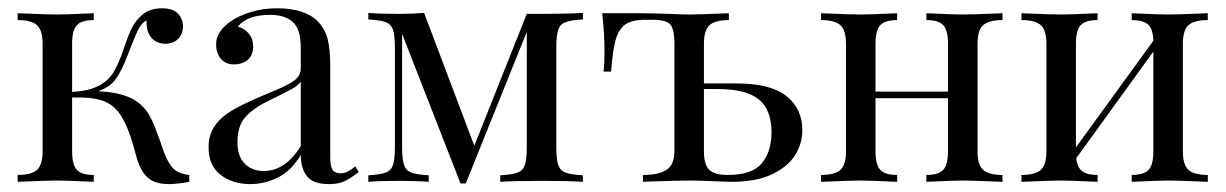

<svg xmlns="http://www.w3.org/2000/svg" viewBox="-20 -447 3013 472"><path d="M445.2 -16.9V0Q414.5 5.6 395.2 5.6Q361.3 5.6 343.5 -10.1Q325.8 -25.8 316.1 -58.9Q314.5 -64.5 308.1 -87.9Q301.6 -111.3 292.7 -132.7Q283.9 -154 273.4 -168.5Q256.5 -191.9 229.4 -200.4Q202.4 -208.9 157.3 -207.3V-75Q157.3 -41.9 169 -29.4Q180.6 -16.9 210.5 -16.9V0Q142.7 -3.2 119.4 -3.2Q97.6 -3.2 23.4 0V-16.9Q57.3 -16.9 71 -29.4Q84.7 -41.9 84.7 -75V-339.5Q84.7 -372.6 71 -385.1Q57.3 -397.6 23.4 -397.6V-414.5Q97.6 -411.3 119.4 -411.3Q142.7 -411.3 210.5 -414.5V-397.6Q180.6 -397.6 169 -385.1Q157.3 -372.6 157.3 -339.5V-221Q198.4 -223.4 222.2 -235.9Q246 -248.4 258.5 -268.5Q271 -288.7 283.1 -324.2Q294.4 -358.1 303.6 -377.4Q312.9 -396.8 331 -411.7Q349.2 -426.6 378.2 -426.6Q404.8 -426.6 417.3 -413.7Q429.8 -400.8 429.8 -382.3Q429.8 -363.7 418.1 -351.6Q406.5 -339.5 387.1 -339.5Q365.3 -339.5 352.8 -353.6Q340.3 -367.7 340.3 -391.1V-396.8Q328.2 -391.1 319.8 -374.2Q311.3 -357.3 293.5 -310.5Q279.8 -274.2 264.9 -253.2Q250 -232.3 221 -222.6Q265.3 -221 296 -208.5Q326.6 -196 345.2 -166.9Q354 -152.4 362.5 -129.8Q371 -107.3 373.4 -100.8Q381.5 -75.8 387.9 -61.3Q397.6 -39.5 409.7 -29.4Q421.8 -19.4 445.2 -16.9Z M759.7 -396Q778.2 -377.4 785.1 -352.4Q791.9 -327.4 791.9 -283.1V-58.9Q791.9 -38.7 797.6 -29.8Q803.2 -21 816.9 -21Q826.6 -21 835.1 -25.4Q843.5 -29.8 853.2 -37.9L862.1 -24.2Q841.1 -8.1 826.2 -1.2Q811.3 5.6 788.7 5.6Q750 5.6 734.7 -13.7Q719.4 -33.1 719.4 -66.1Q696 -26.6 662.9 -10.5Q629.8 5.6 595.2 5.6Q551.6 5.6 522.2 -17.3Q492.7 -40.3 492.7 -84.7Q492.7 -115.3 507.7 -137.1Q522.6 -158.9 549.6 -175Q576.6 -191.1 622.6 -210.5L639.5 -217.7Q682.3 -234.7 700.8 -247.2Q719.4 -259.7 719.4 -279V-329Q719.4 -375.8 699.6 -393.1Q679.8 -410.5 644.4 -410.5Q587.9 -410.5 564.5 -381.5Q580.6 -377.4 591.5 -364.5Q602.4 -351.6 602.4 -332.3Q602.4 -312.1 589.5 -300.4Q576.6 -288.7 554.8 -288.7Q534.7 -288.7 523 -302.4Q511.3 -316.1 511.3 -338.7Q511.3 -370.2 549.2 -396Q568.5 -408.9 597.6 -417.7Q626.6 -426.6 662.1 -426.6Q695.2 -426.6 720.2 -418.5Q745.2 -410.5 759.7 -396ZM641.9 -200Q605.6 -183.1 584.7 -160.9Q563.7 -138.7 563.7 -97.6Q563.7 -62.9 581.5 -44.8Q599.2 -26.6 628.2 -26.6Q681.5 -26.6 719.4 -87.9V-246Q712.9 -237.1 699.6 -229.4Q686.3 -221.8 641.9 -200Z M1347.6 -329.8V-85.5Q1347.6 -54.8 1352.4 -41.1Q1357.3 -27.4 1370.6 -22.6Q1383.9 -17.7 1412.9 -16.1V0Q1375.8 -2.4 1312.9 -2.4Q1243.5 -2.4 1209.7 0V-16.1Q1238.7 -17.7 1252 -22.6Q1265.3 -27.4 1270.2 -41.1Q1275 -54.8 1275 -85.5V-368.5L1125 4H1112.1L968.5 -363.7V-85.5Q968.5 -54.8 973.4 -41.1Q978.2 -27.4 991.5 -22.6Q1004.8 -17.7 1033.9 -16.1V0Q1004.8 -2.4 960.5 -2.4Q912.1 -2.4 885.5 0V-16.1Q914.5 -17.7 927.8 -22.6Q941.1 -27.4 946 -41.1Q950.8 -54.8 950.8 -85.5V-329.8Q950.8 -360.5 946 -374.2Q941.1 -387.9 927.8 -392.7Q914.5 -397.6 885.5 -399.2V-415.3Q912.1 -412.9 960.5 -412.9Q996 -412.9 1022.6 -415.3L1146 -88.7L1275 -412.9H1312.9Q1374.2 -412.9 1412.9 -415.3V-399.2Q1383.9 -397.6 1370.6 -392.7Q1357.3 -387.9 1352.4 -374.2Q1347.6 -360.5 1347.6 -329.8Z M1952.4 -126.6Q1952.4 -94.4 1934.7 -65.7Q1916.9 -37.1 1877.8 -18.5Q1838.7 0 1778.2 0Q1765.3 0 1733.1 -1.6Q1694.4 -3.2 1673.4 -3.2Q1650.8 -3.2 1578.2 -0.8L1560.5 0V-16.9Q1599.2 -16.9 1618.5 -29.4Q1637.9 -41.9 1637.9 -75V-340.3Q1637.9 -375 1627.8 -386.7Q1617.7 -398.4 1584.7 -398.4H1566.1Q1533.1 -398.4 1516.9 -386.7Q1500.8 -375 1493.5 -349.2Q1486.3 -323.4 1482.3 -271H1463.7Q1466.1 -289.5 1466.1 -321Q1466.1 -361.3 1460.5 -414.5H1544.4Q1579.8 -414.5 1625 -412.9Q1662.1 -411.3 1675 -411.3Q1697.6 -411.3 1771.8 -414.5V-397.6Q1737.9 -397.6 1724.2 -385.1Q1710.5 -372.6 1710.5 -339.5V-241.9H1790.3Q1874.2 -241.9 1913.3 -210.9Q1952.4 -179.8 1952.4 -126.6ZM1876.6 -121.8Q1876.6 -177.4 1845.2 -202.8Q1813.7 -228.2 1742.7 -228.2H1710.5V-75Q1710.5 -42.7 1723.4 -29.8Q1736.3 -16.9 1769.4 -16.9Q1829 -16.9 1852.8 -45.6Q1876.6 -74.2 1876.6 -121.8Z M2383.1 -339.5V-75Q2383.1 -41.9 2396.8 -29.4Q2410.5 -16.9 2444.4 -16.9V0Q2370.2 -3.2 2347.6 -3.2Q2325 -3.2 2257.3 0V-16.9Q2287.1 -16.9 2298.8 -29.4Q2310.5 -41.9 2310.5 -75V-205.6H2132.3V-75Q2132.3 -41.9 2144 -29.4Q2155.6 -16.9 2185.5 -16.9V0Q2117.7 -3.2 2095.2 -3.2Q2072.6 -3.2 1998.4 0V-16.9Q2032.3 -16.9 2046 -29.4Q2059.7 -41.9 2059.7 -75V-339.5Q2059.7 -372.6 2046 -385.1Q2032.3 -397.6 1998.4 -397.6V-414.5Q2072.6 -411.3 2095.2 -411.3Q2117.7 -411.3 2185.5 -414.5V-397.6Q2155.6 -397.6 2144 -385.1Q2132.3 -372.6 2132.3 -339.5V-221.8H2310.5V-339.5Q2310.5 -372.6 2298.8 -385.1Q2287.1 -397.6 2257.3 -397.6V-414.5Q2325 -411.3 2347.6 -411.3Q2370.2 -411.3 2444.4 -414.5V-397.6Q2410.5 -397.6 2396.8 -385.1Q2383.1 -372.6 2383.1 -339.5Z M2887.9 -339.5V-75Q2887.9 -41.9 2901.6 -29.4Q2915.3 -16.9 2949.2 -16.9V0Q2875 -3.2 2852.4 -3.2Q2829.8 -3.2 2762.1 0V-16.9Q2791.9 -16.9 2803.6 -29.4Q2815.3 -41.9 2815.3 -75V-320.2L2625.8 -58.1Q2628.2 -35.5 2640.3 -26.2Q2652.4 -16.9 2678.2 -16.9V0Q2610.5 -3.2 2587.9 -3.2Q2565.3 -3.2 2491.1 0V-16.9Q2525 -16.9 2538.7 -29.4Q2552.4 -41.9 2552.4 -75V-339.5Q2552.4 -372.6 2538.7 -385.1Q2525 -397.6 2491.1 -397.6V-414.5Q2565.3 -411.3 2587.9 -411.3Q2610.5 -411.3 2678.2 -414.5V-397.6Q2648.4 -397.6 2636.7 -385.1Q2625 -372.6 2625 -339.5V-84.7L2815.3 -346.8Q2814.5 -375.8 2802.4 -386.7Q2790.3 -397.6 2762.1 -397.6V-414.5Q2829.8 -411.3 2852.4 -411.3Q2875 -411.3 2949.2 -414.5V-397.6Q2915.3 -397.6 2901.6 -385.1Q2887.9 -372.6 2887.9 -339.5Z"/></svg>

Font: Playfair Display
Style: Regular
Weight: 400
Designer: Claus Eggers Sørensen
Foundry: Claus Eggers Sørensen
Version: Version 1.005; ttfautohint (v1.2) -l 10 -r 42 -G 200 -x 21 -